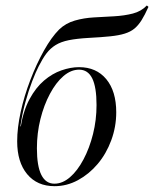

<svg xmlns="http://www.w3.org/2000/svg" viewBox="-20 -651 548 683"><path d="M174.2 11.3Q112.1 11.3 76.6 -31.5Q41.1 -74.2 41.1 -148.4Q41.1 -196 53.6 -252.8Q66.1 -309.7 87.9 -366.5Q109.7 -423.4 136.3 -471Q162.9 -518.5 190.3 -546Q213.7 -568.5 246 -577.8Q278.2 -587.1 314.5 -589.1Q350.8 -591.1 386.7 -593.1Q422.6 -595.2 452.4 -602.8Q482.3 -610.5 502.4 -631.5L508.1 -626.6Q495.2 -597.6 483.5 -579Q471.8 -560.5 458.1 -549.2Q444.4 -537.9 423.8 -531.5Q403.2 -525 372.2 -521.8Q341.1 -518.5 294.4 -516.1Q253.2 -513.7 225 -508.1Q196.8 -502.4 177.8 -490.7Q158.9 -479 145.2 -460.9Q131.5 -442.7 117.7 -415.3Q107.3 -395.2 94.4 -361.7Q81.5 -328.2 70.2 -287.1Q58.9 -246 52.4 -201.6H56.5L53.2 -197.6Q62.9 -257.3 85.1 -298.4Q107.3 -339.5 136.7 -364.5Q166.1 -389.5 198.8 -400.8Q231.5 -412.1 261.3 -412.1Q322.6 -412.1 358.1 -369.4Q393.5 -326.6 393.5 -251.6Q393.5 -200 375.8 -152Q358.1 -104 327.4 -67.7Q296.8 -31.5 257.3 -10.1Q217.7 11.3 174.2 11.3ZM173.4 2.4Q202.4 2.4 229 -20.6Q255.6 -43.5 277 -83.9Q298.4 -124.2 310.9 -174.2Q323.4 -224.2 323.4 -277.4Q323.4 -341.1 308.1 -372.2Q292.7 -403.2 261.3 -403.2Q232.3 -403.2 205.6 -380.2Q179 -357.3 157.7 -317.3Q136.3 -277.4 123.8 -227.4Q111.3 -177.4 111.3 -123.4Q111.3 -60.5 127 -29Q142.7 2.4 173.4 2.4Z"/></svg>

Font: Playfair 144pt Light
Style: Italic
Weight: 300
Italic angle: -15.6°
Designer: Claus Eggers Sørensen
Foundry: Claus Eggers Sørensen
Version: Version 2.001;gftools[0.9.30]